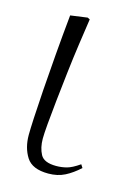

<svg xmlns="http://www.w3.org/2000/svg" viewBox="-89 -569 455 635"><g transform="rotate(15 139.0 -252.0)"><path d="M139 14Q84 14 64 -17.5Q44 -49 44 -93Q44 -110 46 -150.5Q48 -191 52 -248.5Q56 -306 61.5 -373Q67 -440 74 -510L132 -518L140 -514Q134 -474 127 -425Q120 -376 114 -324Q108 -272 103 -225.5Q98 -179 95 -144Q92 -109 92 -93Q92 -62 104 -39.5Q116 -17 158 -17Q176 -17 193.5 -21.5Q211 -26 237 -44L244 -33Q220 -11 195.5 1.5Q171 14 139 14Z"/></g></svg>

Font: Literata 72pt ExtraLight
Style: Italic
Weight: 200
Italic angle: -2°
Designer: Latin by Veronika Burian and Jose Scaglione. Greek by Irene Vlachou. Cyrillic by Vera Evstafieva
Foundry: TypeTogether
Version: Version 3.002